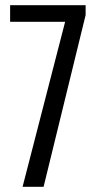

<svg xmlns="http://www.w3.org/2000/svg" viewBox="-20 -720 373 740"><path d="M19 -636V-700H310V-662L148 0H67L231 -636Z"/></svg>

Font: Pathway Gothic One
Style: Regular
Weight: 400
Version: Version 1.003; ttfautohint (v1.8.4.7-5d5b);gftools[0.9.26]